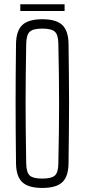

<svg xmlns="http://www.w3.org/2000/svg" viewBox="-20 -898 407 923"><path d="M183.5 5.5Q117 5.5 87.5 -21.8Q58 -49 57 -112Q56 -196 55.5 -266.5Q55 -337 55 -403Q55 -469 55.5 -538Q56 -607 57 -687Q58 -750.5 87.5 -778Q117 -805.5 183.5 -805.5Q250 -805.5 279.2 -778Q308.5 -750.5 309.5 -687Q310.5 -607 311.2 -538Q312 -469 312 -403Q312 -337 311.2 -266.5Q310.5 -196 309.5 -112Q308.5 -49 279.2 -21.8Q250 5.5 183.5 5.5ZM183.5 -39.5Q227.5 -39.5 243.8 -54.2Q260 -69 260.5 -111.5Q262.5 -198 263.2 -267Q264 -336 264 -399.2Q264 -462.5 263.2 -531.8Q262.5 -601 260.5 -688Q260 -730.5 243.8 -745.5Q227.5 -760.5 183.5 -760.5Q139 -760.5 123 -745.5Q107 -730.5 106 -688Q104.5 -603 103.8 -535.2Q103 -467.5 103 -404Q103 -340.5 103.8 -270.5Q104.5 -200.5 106 -111.5Q107 -69 123 -54.2Q139 -39.5 183.5 -39.5ZM77.5 -877.5H290.5V-845H77.5Z"/></svg>

Font: Big Shoulders Text Thin ExtraLight
Style: Regular
Weight: 250
Version: Version 2.002